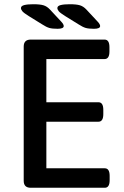

<svg xmlns="http://www.w3.org/2000/svg" viewBox="-20 -887 586 907"><path d="M252 -751Q227 -751 213 -755Q199 -759 179 -772L116 -811Q92 -826 85.5 -834Q79 -842 79 -849Q79 -859 94.5 -863Q110 -867 137 -867Q169 -867 185.5 -862Q202 -857 216 -842L270 -784Q281 -772 281 -764Q281 -751 252 -751ZM424 -751Q399 -751 385 -755Q371 -759 351 -772L288 -811Q264 -826 257.5 -834Q251 -842 251 -849Q251 -859 266.5 -863Q282 -867 309 -867Q341 -867 357.5 -862Q374 -857 388 -842L442 -784Q453 -772 453 -764Q453 -751 424 -751ZM125 0Q92 0 92 -33V-667Q92 -700 125 -700H474Q497 -700 497 -664V-644Q497 -608 474 -608H199V-404H445Q468 -404 468 -368V-348Q468 -312 445 -312H199V-92H475Q498 -92 498 -56V-36Q498 0 475 0Z"/></svg>

Font: Asap Medium
Style: Regular
Weight: 500
Designer: Pablo Cosgaya
Foundry: Omnibus-Type
Version: Version 3.001; ttfautohint (v1.8.3)